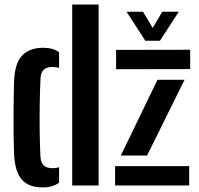

<svg xmlns="http://www.w3.org/2000/svg" viewBox="-20 -820 879 849"><path d="M42.2 -139Q40.7 -172.2 40.2 -214.9Q39.7 -257.5 39.8 -302.4Q39.9 -347.4 40.6 -388.8Q41.2 -430.2 42.2 -461Q45.4 -541 78.2 -574.9Q111 -608.7 170.1 -608.7Q193.9 -608.7 211 -603.8Q228.1 -598.9 241.3 -588.9V-519.6Q229.1 -524 213.9 -524Q186 -524 173.2 -511.6Q160.4 -499.2 159.1 -473.3Q156.5 -417 155.6 -356.7Q154.8 -296.3 155.5 -238.3Q156.3 -180.2 158.7 -130.9Q160 -101.4 172.8 -88.8Q185.5 -76.2 213.7 -76.2Q229.6 -76.2 241.3 -80.4V-12.1Q227.4 -2.1 209.8 3.3Q192.2 8.7 168.1 8.7Q107.4 8.7 76.6 -25.7Q45.9 -60.1 42.2 -139ZM299.3 0V-800H416.1V0ZM488.9 0V-85.5H816.6V0ZM493.3 -513.9V-599.4L821 -600V-514.5ZM514.2 -132.3 676.4 -467.2H796.1L630.3 -132.3ZM622.5 -640 539.6 -768H612.5L655.2 -696.5L697.7 -768H770.4L687.5 -640Z"/></svg>

Font: Big Shoulders Stencil Text Thin
Style: Regular
Weight: 100
Designer: Patric King
Foundry: XO Type Co
Version: Version 2.001